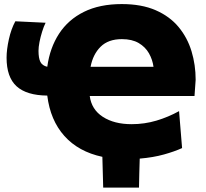

<svg xmlns="http://www.w3.org/2000/svg" viewBox="-20 -748 988 920"><path d="M474.5 151Q473.5 114 472.5 77.2Q471.5 40.5 470.5 3.5Q356 -21 288.5 -96.5Q221 -172 206.5 -290Q107 -291 59.2 -334.8Q11.5 -378.5 11.5 -471.5Q11.5 -510 22.5 -559.8Q33.5 -609.5 53.5 -646L198.5 -639Q189.5 -621 181.8 -596Q174 -571 169.2 -546.5Q164.5 -522 164.5 -504.5Q164.5 -469.5 173.5 -451.5Q182.5 -433.5 206.5 -428Q219 -519 263 -586.5Q307 -654 382.2 -691.2Q457.5 -728.5 563.5 -728.5Q658.5 -728.5 726 -699Q793.5 -669.5 835.8 -618.5Q878 -567.5 897.8 -502.2Q917.5 -437 917.5 -365.5L912 -288H410Q418.5 -223 473 -188Q527.5 -153 610.5 -153Q672.5 -153 729.5 -170Q786.5 -187 838 -215.5L852.5 -38.5Q816.5 -22 765.5 -7.8Q714.5 6.5 649.5 12Q648.5 46.5 647.5 81.2Q646.5 116 646 151ZM564 -560.5Q499 -560.5 462.2 -524.2Q425.5 -488 414 -428H715.5Q711 -462 693.8 -492.5Q676.5 -523 644.5 -541.8Q612.5 -560.5 564 -560.5Z"/></svg>

Font: Commissioner ExtraBold
Style: Regular
Weight: 800
Designer: Kostas Bartsokas
Foundry: Kostas Bartsokas
Version: Version 1.000; ttfautohint (v1.8.3)